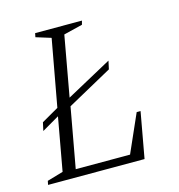

<svg xmlns="http://www.w3.org/2000/svg" viewBox="-89 -639 669 717"><g transform="rotate(-15 246.0 -280.0)"><path d="M10 0 13 -15 75 -33 112 -238 45 -199 52 -231 118 -269 165 -527 107 -545 110 -560H291L287 -545L214 -527L172 -294L348 -390L341 -358L167 -262L125 -30H335L400 -177H415L383 0Z"/></g></svg>

Font: Spectral SC ExtraLight
Style: Italic
Weight: 275
Italic angle: -10°
Designer: Jean-Baptiste Levee
Foundry: Production Type
Version: Version 2.001